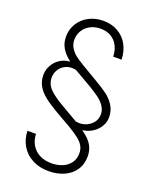

<svg xmlns="http://www.w3.org/2000/svg" viewBox="-157 -803 821 1032"><g transform="rotate(20 253.0 -287.0)"><path d="M252.9 -671.9Q218.8 -671.9 192.9 -657.5Q167 -643.1 153.3 -619.4Q139.6 -595.7 139.6 -568.4Q139.6 -542.5 152.3 -522Q165 -501.5 184.3 -486.6Q203.6 -471.7 233.4 -454.1L324.2 -400.4Q365.7 -376 392.3 -356.7Q418.9 -337.4 438.5 -307.9Q458 -278.3 458 -239.3Q458 -210.9 443.1 -186.3Q428.2 -161.6 402.8 -145.5Q377.4 -129.4 347.7 -126V-124Q388.7 -95.2 405.3 -66.7Q421.9 -38.1 421.9 -2.9Q421.9 43 399.2 76.2Q376.5 109.4 337.2 126.5Q297.9 143.6 250 143.6Q199.2 143.6 158.9 123.3Q118.7 103 95.2 65.4Q71.8 27.8 70.3 -21.5H119.1Q120.6 14.6 137.2 42Q153.8 69.3 183.1 84Q212.4 98.6 250 98.6Q284.7 98.6 313 86.7Q341.3 74.7 357.7 51.8Q374 28.8 374 -2.9Q374 -26.4 363.8 -44.4Q353.5 -62.5 333 -78.9Q312.5 -95.2 276.4 -117.2L184.6 -169.9Q138.2 -196.8 109.1 -219.7Q80.1 -242.7 64 -270.3Q47.9 -297.9 47.9 -333Q47.9 -361.8 61.8 -387.7Q75.7 -413.6 100.6 -430.2Q125.5 -446.8 157.2 -449.2V-451.2Q125 -476.1 108.4 -504.2Q91.8 -532.2 91.8 -568.4Q91.8 -609.9 112.5 -643.8Q133.3 -677.7 170.2 -697.3Q207 -716.8 252.9 -716.8Q300.3 -716.8 336.7 -696Q373 -675.3 393.3 -638.4Q413.6 -601.6 415 -553.7H367.2Q366.2 -587.4 352.8 -614.3Q339.4 -641.1 314 -656.5Q288.6 -671.9 252.9 -671.9ZM301.8 -361.3 202.1 -418.9Q188.5 -420.9 181.6 -420.9Q156.7 -420.9 137 -409.4Q117.2 -397.9 106 -378.4Q94.7 -358.9 94.7 -335Q94.7 -298.8 121.1 -271.5Q147.5 -244.1 207 -210L297.9 -157.2Q311.5 -155.3 317.4 -155.3Q341.3 -155.3 362.8 -165.8Q384.3 -176.3 397.7 -195.3Q411.1 -214.4 411.1 -239.3Q411.1 -265.1 396 -286.6Q380.9 -308.1 358.4 -324.5Q335.9 -340.8 301.8 -361.3Z"/></g></svg>

Font: Pretendard Std ExtraLight
Style: Regular
Weight: 200
Designer: Base glyphs from Inter by Rasmus Andersson; Hangeul glyphs from Noto Sans CJK(Source Han Sans) by Jang Soo-young and Kan
Foundry: Kil Hyung-jin
Version: Version 1.309